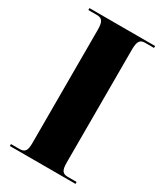

<svg xmlns="http://www.w3.org/2000/svg" viewBox="-181 -787 737 861"><g transform="rotate(30 188.0 -357.0)"><path d="M19 0H359V-10H313C286 -10 277 -23 277 -63V-647C277 -690 286 -704 313 -704H359V-714H19V-704H63C91 -704 100 -690 100 -648V-61C100 -22 91 -10 63 -10H19Z"/></g></svg>

Font: Noto Serif Display Condensed Black
Style: Regular
Weight: 900
Width: 3
Designer: Monotype Design Team
Foundry: Monotype Imaging Inc.
Version: Version 2.009